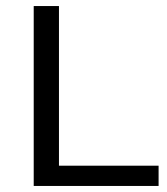

<svg xmlns="http://www.w3.org/2000/svg" viewBox="-20 -615 553 635"><path d="M91.5 0V-595H175V-67H504.5V0Z"/></svg>

Font: Encode Sans SC SemiExpanded
Style: Regular
Weight: 400
Width: 6
Designer: Multiple Designers
Foundry: Impallari Type
Version: Version 3.002